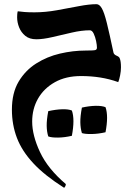

<svg xmlns="http://www.w3.org/2000/svg" viewBox="-20 -391 664 919"><path d="M442 -371Q456 -371 467.5 -351Q479 -331 491.5 -280.5Q504 -230 523 -140Q525 -130 538 -124.5Q551 -119 553 -112Q559 -98 559 -69Q559 -51 555 -30.5Q551 -10 546 2Q504 -13 460 -20Q416 -27 368 -27Q295 -27 242.5 2.5Q190 32 162 81Q134 130 134 191Q134 257 171.5 337Q209 417 295 490Q295 500 287 508Q194 449 139.5 390.5Q85 332 61 269Q37 206 37 134Q37 54 69 0Q101 -54 153 -87Q205 -120 267 -134.5Q329 -149 389 -149Q429 -149 436.5 -151.5Q444 -154 444 -163Q444 -175 440 -194.5Q436 -214 428.5 -230Q421 -246 410 -246Q371 -246 323.5 -235Q276 -224 231 -213.5Q186 -203 154 -203Q121 -203 101 -219.5Q81 -236 71.5 -260Q62 -284 62 -308Q62 -312 62.5 -321.5Q63 -331 65 -337Q79 -335 97.5 -333.5Q116 -332 145 -332Q197 -332 252.5 -342Q308 -352 357.5 -361.5Q407 -371 442 -371ZM211 262Q204 240 203.5 211.5Q203 183 211 141Q247 133 277 132Q307 131 324 138Q339 180 324 259Q290 267 258.5 267.5Q227 268 211 262ZM372 246Q365 223 364.5 194.5Q364 166 372 124Q408 116 438 115.5Q468 115 485 122Q500 164 485 242Q451 250 419 250.5Q387 251 372 246Z"/></svg>

Font: Ruwudu SemiBold
Style: Regular
Weight: 600
Designer: Becca Hirsbrunner Spalinger
Foundry: SIL International
Version: Version 3.000